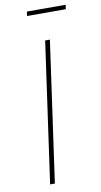

<svg xmlns="http://www.w3.org/2000/svg" viewBox="-93 -874 481 917"><g transform="rotate(-10 147.5 -416.0)"><path d="M192 -681 96 0H73L169 -681ZM292 -811H104L107 -832H295Z"/></g></svg>

Font: Fira Sans Condensed Thin
Style: Italic
Weight: 250
Width: 3
Italic angle: -8°
Designer: Carrois Corporate & Edenspiekermann AG
Foundry: Carrois Corporate GbR & Edenspiekermann AG
Version: Version 4.203